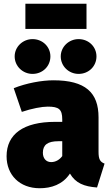

<svg xmlns="http://www.w3.org/2000/svg" viewBox="-20 -981 591 1021"><path d="M440 -827V-961H115V-827ZM153 -773C101 -773 58 -732 58 -681C58 -629 101 -588 153 -588C207 -588 248 -629 248 -681C248 -732 207 -773 153 -773ZM398 -773C346 -773 303 -732 303 -681C303 -629 346 -588 398 -588C452 -588 493 -629 493 -681C493 -732 452 -773 398 -773ZM504 -173V-357C504 -489 434 -554 264 -554C203 -554 120 -539 53 -512L96 -386C149 -404 203 -414 234 -414C293 -414 311 -400 311 -346V-333H273C105 -333 15 -268 15 -150C15 -51 84 20 191 20C252 20 313 1 352 -58C382 -7 427 11 496 16L536 -111C512 -120 504 -135 504 -173ZM252 -119C225 -119 208 -139 208 -169C208 -211 234 -230 290 -230H311V-151C298 -133 277 -119 252 -119Z"/></svg>

Font: Fira Sans Heavy
Style: Regular
Weight: 900
Designer: bBox Type GmbH & Carrois Corporate GbR & Edenspiekermann AG
Foundry: bBox Type GmbH & Carrois Corporate GbR & Edenspiekermann AG
Version: Version 4.300;PS 004.300;hotconv 1.0.88;makeotf.lib2.5.64775